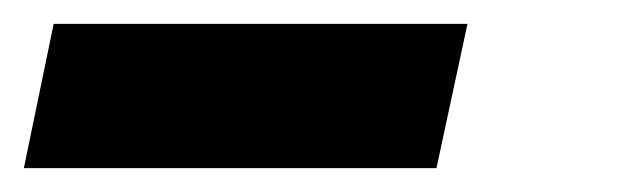

<svg xmlns="http://www.w3.org/2000/svg" viewBox="-55 -20 531 161"><path d="M-35 121 -10 0H337L311 121Z"/></svg>

Font: PTCRaleway
Style: Bold Italic
Weight: 700
Italic angle: -12°
Designer: Matt McInerney, Pablo Impallari, Rodrigo Fuenzalida
Foundry: Matt McInerney, Pablo Impallari, Rodrigo Fuenzalida
Version: Version 3.000g; ttfautohint (v1.5) -l 8 -r 28 -G 28 -x 14 -D